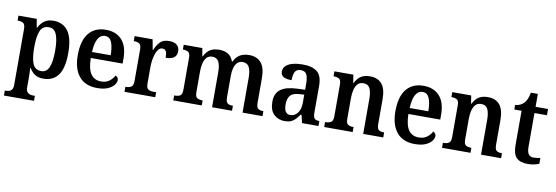

<svg xmlns="http://www.w3.org/2000/svg" viewBox="-62 -1122 5261 1818"><g transform="rotate(10 2569.0 -213.5)"><path d="M14 233V185H23Q39 185 55 180.5Q71 176 81.5 161.5Q92 147 92 117V-419Q92 -464 73.5 -476Q55 -488 27 -488H18V-536H194L208 -454H212Q232 -495 266 -520.5Q300 -546 354 -546Q446 -546 495 -479Q544 -412 544 -267Q544 -123 495 -56Q446 11 353 11Q302 11 270 -10.5Q238 -32 218 -68H214Q217 -11 217 45V119Q217 148 228 162Q239 176 254.5 180.5Q270 185 286 185H303V233ZM322 -56Q373 -56 395.5 -110Q418 -164 418 -268Q418 -371 396 -424.5Q374 -478 322 -478Q261 -478 239 -424Q217 -370 217 -268Q217 -163 239 -109.5Q261 -56 322 -56Z M869 10Q755 10 695.5 -62Q636 -134 636 -265Q636 -405 694 -476.5Q752 -548 859 -548Q956 -548 1012 -487Q1068 -426 1068 -307V-260H762Q764 -154 797.5 -106Q831 -58 896 -58Q944 -58 975 -81.5Q1006 -105 1022 -137Q1033 -133 1041.5 -123Q1050 -113 1050 -98Q1050 -75 1031 -50Q1012 -25 972 -7.5Q932 10 869 10ZM943 -318Q943 -396 924 -442.5Q905 -489 860 -489Q816 -489 791.5 -445Q767 -401 764 -318Z M1132 0V-48H1136Q1167 -48 1187.5 -60.5Q1208 -73 1208 -120V-420Q1208 -464 1188.5 -476Q1169 -488 1139 -488H1135V-536H1308L1326 -437H1330Q1351 -487 1380 -517Q1409 -547 1467 -547Q1518 -547 1542 -524.5Q1566 -502 1566 -465Q1566 -385 1460 -385Q1460 -426 1450.5 -446Q1441 -466 1414 -466Q1393 -466 1377.5 -447.5Q1362 -429 1352 -399.5Q1342 -370 1337.5 -336.5Q1333 -303 1333 -273V-115Q1333 -71 1352.5 -59.5Q1372 -48 1401 -48H1428V0Z M1601 0V-48H1610Q1641 -48 1659.5 -60Q1678 -72 1678 -118V-423Q1678 -466 1659.5 -478Q1641 -490 1610 -490H1607V-536H1786L1799 -460H1804Q1827 -507 1861 -527.5Q1895 -548 1949 -548Q1997 -548 2032 -527.5Q2067 -507 2084 -459H2089Q2112 -507 2148.5 -527.5Q2185 -548 2236 -548Q2309 -548 2350 -501.5Q2391 -455 2391 -353V-119Q2391 -73 2408 -60.5Q2425 -48 2456 -48H2459V0H2267V-336Q2267 -401 2249 -436.5Q2231 -472 2186 -472Q2154 -472 2134.5 -452Q2115 -432 2106 -399Q2097 -366 2097 -327V-119Q2097 -73 2114 -60.5Q2131 -48 2162 -48H2166V0H1974V-336Q1974 -401 1956 -436.5Q1938 -472 1894 -472Q1860 -472 1840 -450Q1820 -428 1811.5 -392Q1803 -356 1803 -314V-114Q1803 -71 1822 -59.5Q1841 -48 1872 -48H1875V0Z M2672 10Q2611 10 2569 -29.5Q2527 -69 2527 -152Q2527 -232 2579 -270.5Q2631 -309 2736 -313L2813 -316V-374Q2813 -429 2799 -460.5Q2785 -492 2741 -492Q2700 -492 2685.5 -462.5Q2671 -433 2671 -383Q2618 -383 2592 -398.5Q2566 -414 2566 -448Q2566 -483 2590.5 -505Q2615 -527 2657 -537.5Q2699 -548 2750 -548Q2843 -548 2890 -509.5Q2937 -471 2937 -376V-119Q2937 -78 2949.5 -63Q2962 -48 2994 -48H2997V0H2839L2821 -77H2813Q2793 -49 2774.5 -29.5Q2756 -10 2732 0Q2708 10 2672 10ZM2714 -56Q2759 -56 2786 -93Q2813 -130 2813 -191V-269L2766 -266Q2703 -262 2679 -232.5Q2655 -203 2655 -147Q2655 -56 2714 -56Z M3052 0V-48H3058Q3089 -48 3109 -60Q3129 -72 3129 -118V-422Q3129 -465 3110 -476.5Q3091 -488 3061 -488H3056V-536H3238L3250 -460H3255Q3278 -507 3312 -527.5Q3346 -548 3398 -548Q3472 -548 3511.5 -501.5Q3551 -455 3551 -353V-119Q3551 -73 3567.5 -60.5Q3584 -48 3615 -48H3620V0H3427V-336Q3427 -401 3409.5 -437Q3392 -473 3347 -473Q3311 -473 3291 -450.5Q3271 -428 3262.5 -392Q3254 -356 3254 -314V-114Q3254 -71 3272.5 -59.5Q3291 -48 3321 -48H3326V0Z M3923 10Q3809 10 3749.5 -62Q3690 -134 3690 -265Q3690 -405 3748 -476.5Q3806 -548 3913 -548Q4010 -548 4066 -487Q4122 -426 4122 -307V-260H3816Q3818 -154 3851.5 -106Q3885 -58 3950 -58Q3998 -58 4029 -81.5Q4060 -105 4076 -137Q4087 -133 4095.5 -123Q4104 -113 4104 -98Q4104 -75 4085 -50Q4066 -25 4026 -7.5Q3986 10 3923 10ZM3997 -318Q3997 -396 3978 -442.5Q3959 -489 3914 -489Q3870 -489 3845.5 -445Q3821 -401 3818 -318Z M4185 0V-48H4191Q4222 -48 4242 -60Q4262 -72 4262 -118V-422Q4262 -465 4243 -476.5Q4224 -488 4194 -488H4189V-536H4371L4383 -460H4388Q4411 -507 4445 -527.5Q4479 -548 4531 -548Q4605 -548 4644.5 -501.5Q4684 -455 4684 -353V-119Q4684 -73 4700.5 -60.5Q4717 -48 4748 -48H4753V0H4560V-336Q4560 -401 4542.5 -437Q4525 -473 4480 -473Q4444 -473 4424 -450.5Q4404 -428 4395.5 -392Q4387 -356 4387 -314V-114Q4387 -71 4405.5 -59.5Q4424 -48 4454 -48H4459V0Z M5008 10Q4937 10 4901.5 -25Q4866 -60 4866 -147V-476H4796V-520Q4823 -521 4845 -532Q4867 -543 4881 -559Q4896 -575 4906 -599Q4916 -623 4923 -660H4990V-536H5110V-476H4990V-152Q4990 -103 5005.5 -81Q5021 -59 5054 -59Q5072 -59 5088 -61.5Q5104 -64 5119 -67V-11Q5104 -4 5074.5 3Q5045 10 5008 10Z"/></g></svg>

Font: Noto Serif Hebrew SemiCondensed SemiBold
Style: Regular
Weight: 600
Width: 4
Designer: Monotype Design Team
Foundry: Monotype Imaging Inc.
Version: Version 2.004; ttfautohint (v1.8.4.7-5d5b)